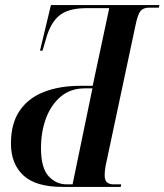

<svg xmlns="http://www.w3.org/2000/svg" viewBox="-20 -734 646 754"><path d="M225 0Q120 0 71.5 -45.5Q23 -91 23 -170Q23 -249 57 -299Q91 -349 152.5 -373Q214 -397 296 -397H344L409 -702H319Q248 -702 212.5 -672.5Q177 -643 160 -579L147 -535H137L180 -714H606L604 -704H566Q543 -704 532 -691Q521 -678 512 -634L395 -84Q391 -62 391 -46Q391 -26 400 -18Q409 -10 427 -10H456L454 0ZM242 -10H265L343 -387H313Q257 -387 218.5 -354.5Q180 -322 160.5 -269Q141 -216 141 -152Q141 -75 170.5 -42.5Q200 -10 242 -10Z"/></svg>

Font: Noto Serif Display ExtraCondensed SemiBold
Style: Italic
Weight: 600
Width: 2
Italic angle: -12°
Designer: Monotype Design Team
Foundry: Monotype Imaging Inc.
Version: Version 2.009